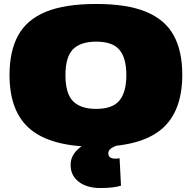

<svg xmlns="http://www.w3.org/2000/svg" viewBox="-20 -730 966 968"><path d="M465 10Q240 10 134 -77.5Q28 -165 28 -352Q28 -472 71.5 -551.5Q115 -631 211 -670.5Q307 -710 465 -710Q621 -710 716.5 -670.5Q812 -631 855.5 -552Q899 -473 899 -354Q899 -166 793.5 -78Q688 10 465 10ZM465 -181Q547 -181 582 -223Q617 -265 617 -352Q617 -437 582.5 -478.5Q548 -520 465 -520Q385 -520 347.5 -481Q310 -442 310 -351Q310 -258 348.5 -219.5Q387 -181 465 -181ZM487 218Q418 218 377 186.5Q336 155 336 102Q336 70 352.5 46Q369 22 394 6Q419 -10 445 -16L588 -2Q553 8 539.5 18.5Q526 29 526 43Q526 70 563 70Q570 70 574.5 69Q579 68 583 68L590 206Q553 218 487 218Z"/></svg>

Font: Georama Extended Black
Style: Regular
Weight: 900
Width: 7
Designer: Jean-Baptiste Levee
Foundry: Production Type
Version: Version 1.000